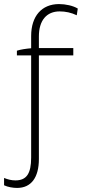

<svg xmlns="http://www.w3.org/2000/svg" viewBox="-44 -726 419 943"><path d="M40 197C109 197 147 146 147 55V-454H316V-490H147V-547C147 -626 185 -670 249 -670C278 -670 306 -664 333 -651L338 -684C315 -698 278 -706 246 -706C161 -706 109 -647 109 -549V-489C85 -487 57 -483 39 -477V-454H109V48C109 127 86 160 32 160C13 160 -4 156 -24 148V184C-5 193 20 197 40 197Z"/></svg>

Font: Fixel Text ExtraLight
Style: Regular
Weight: 200
Width: 4
Designer: AlfaBravo + MacPaw
Foundry: Kyrylo Tkachov, Marchela Mozhyna, Serhii Makarenko, Maria Weinstein, Zakhar Kryvoshyya
Version: Version 1.211